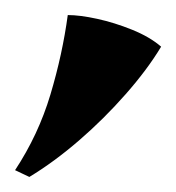

<svg xmlns="http://www.w3.org/2000/svg" viewBox="-20 -790 234 255"><path d="M70 -770Q86 -770 109 -765Q132 -760 155.5 -750.5Q179 -741 194 -728Q176 -698 147 -665Q118 -632 85 -603.5Q52 -575 19 -555L0 -564Q31 -611 47 -664.5Q63 -718 70 -770Z"/></svg>

Font: Bona Nova SC
Style: Bold
Weight: 700
Designer: Mateusz Machalski
Foundry: Capitalics
Version: Version 4.001; ttfautohint (v1.8.4.7-5d5b)